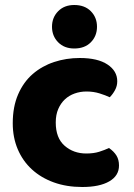

<svg xmlns="http://www.w3.org/2000/svg" viewBox="-20 -733 534 768"><path d="M326 -367Q301 -367 278.5 -359Q256 -351 239.5 -335.5Q223 -320 213 -297Q203 -274 203 -243Q203 -181 238.5 -150Q274 -119 325 -119Q355 -119 377 -126Q399 -133 416 -141Q436 -127 446 -110.5Q456 -94 456 -71Q456 -30 417 -7.5Q378 15 309 15Q246 15 195 -3.5Q144 -22 107.5 -55.5Q71 -89 51 -136Q31 -183 31 -240Q31 -306 52.5 -355.5Q74 -405 111 -437Q148 -469 196.5 -485Q245 -501 299 -501Q371 -501 410 -475Q449 -449 449 -408Q449 -389 440 -372.5Q431 -356 419 -344Q402 -352 378 -359.5Q354 -367 326 -367ZM188 -626Q188 -663 212.5 -688Q237 -713 277 -713Q319 -713 343.5 -688Q368 -663 368 -626Q368 -589 343.5 -564Q319 -539 277 -539Q237 -539 212.5 -564Q188 -589 188 -626Z"/></svg>

Font: Baloo
Style: Regular
Weight: 400
Designer: Sarang Kulkarni and Ek Type
Foundry: Ek Type
Version: Version 1.100;PS 1.000;hotconv 1.0.88;makeotf.lib2.5.647800;